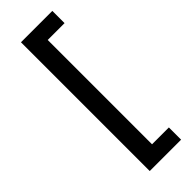

<svg xmlns="http://www.w3.org/2000/svg" viewBox="-301 -863 976 976"><g transform="rotate(-45 187.0 -375.0)"><path d="M110.4 87.9V-837.9H335.9V-750H214.8V0H335.9V87.9Z"/></g></svg>

Font: GenEi M Gothic v2 Medium
Style: Regular
Weight: 500
Version: Version 2.0